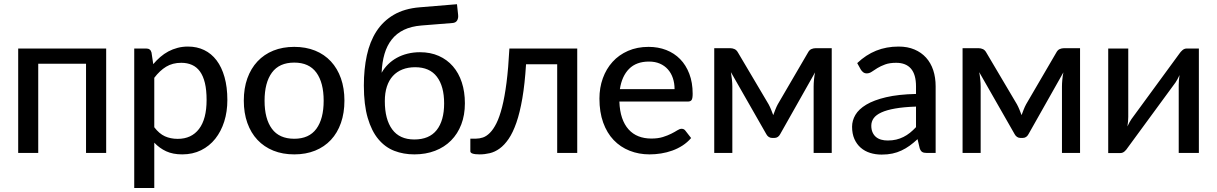

<svg xmlns="http://www.w3.org/2000/svg" viewBox="-20 -744 5920 934"><path d="M496.5 0H398.5V-434H166V0H68.5V-508H496.5Z M730.5 -125Q754.5 -93.5 782.2 -81Q810 -68.5 844.5 -68.5Q911.5 -68.5 948.2 -116.8Q985 -165 985 -257.5Q985 -306 976.8 -340.2Q968.5 -374.5 952.8 -396.2Q937 -418 914 -428.2Q891 -438.5 862 -438.5Q819.5 -438.5 788.2 -419.5Q757 -400.5 730.5 -365.5ZM725.5 -432Q741.5 -451 759.8 -466.8Q778 -482.5 799 -493.8Q820 -505 843.8 -511.2Q867.5 -517.5 894.5 -517.5Q938 -517.5 973.2 -500.5Q1008.5 -483.5 1033.5 -450.5Q1058.5 -417.5 1072.2 -369Q1086 -320.5 1086 -257.5Q1086 -201 1070.8 -152.8Q1055.5 -104.5 1027.2 -69Q999 -33.5 958.2 -13.2Q917.5 7 866.5 7Q821 7 788.5 -8Q756 -23 730.5 -50V170.5H633V-508H691.5Q712 -508 717 -488.5Z M1411.5 -516Q1467.5 -516 1512.8 -497.8Q1558 -479.5 1589.8 -445.2Q1621.5 -411 1638.5 -362.8Q1655.5 -314.5 1655.5 -254.5Q1655.5 -194.5 1638.5 -146Q1621.5 -97.5 1589.8 -63.5Q1558 -29.5 1512.8 -11.2Q1467.5 7 1411.5 7Q1355 7 1309.8 -11.2Q1264.5 -29.5 1232.5 -63.5Q1200.5 -97.5 1183.2 -146Q1166 -194.5 1166 -254.5Q1166 -314.5 1183.2 -362.8Q1200.5 -411 1232.5 -445.2Q1264.5 -479.5 1309.8 -497.8Q1355 -516 1411.5 -516ZM1411.5 -69Q1483.5 -69 1519 -117.5Q1554.5 -166 1554.5 -254Q1554.5 -342 1519 -390.8Q1483.5 -439.5 1411.5 -439.5Q1338.5 -439.5 1302.8 -390.8Q1267 -342 1267 -254Q1267 -166 1302.8 -117.5Q1338.5 -69 1411.5 -69Z M1995.5 -65.5Q2068 -65.5 2104.2 -111.2Q2140.5 -157 2140.5 -241Q2140.5 -324.5 2105.2 -370.8Q2070 -417 1999.5 -417Q1965 -417 1937.8 -406.2Q1910.5 -395.5 1891.2 -374.5Q1872 -353.5 1862 -322.8Q1852 -292 1852 -252Q1852 -163.5 1888 -114.5Q1924 -65.5 1995.5 -65.5ZM2030 -620Q1980.5 -616 1944.8 -598.8Q1909 -581.5 1885.8 -552Q1862.5 -522.5 1850.5 -481.8Q1838.5 -441 1836.5 -390Q1849 -412.5 1867.8 -431Q1886.5 -449.5 1910.5 -462.8Q1934.5 -476 1963 -483Q1991.5 -490 2023 -490Q2074 -490 2114.5 -472Q2155 -454 2183.2 -421.5Q2211.5 -389 2226.5 -343.2Q2241.5 -297.5 2241.5 -241.5Q2241.5 -184.5 2224 -138.8Q2206.5 -93 2174.2 -60.5Q2142 -28 2096.5 -10.5Q2051 7 1995.5 7Q1943 7 1898.2 -10.2Q1853.5 -27.5 1820.5 -67Q1787.5 -106.5 1768.8 -170.5Q1750 -234.5 1750 -328Q1750 -407.5 1764.5 -474.5Q1779 -541.5 1811.2 -591.5Q1843.5 -641.5 1895.5 -672Q1947.5 -702.5 2022 -708.5L2203 -723.5L2208.5 -672.5Q2210.5 -656 2203.8 -644.5Q2197 -633 2180.5 -632Z M2788 0H2690.5V-431.5H2539Q2533 -335.5 2521 -265.8Q2509 -196 2492 -147.2Q2475 -98.5 2454.2 -68.2Q2433.5 -38 2410.2 -21.2Q2387 -4.5 2362.5 1.2Q2338 7 2313.5 7Q2268 7 2268 -8V-69.5H2295Q2312 -69.5 2329.2 -75.2Q2346.5 -81 2363.2 -97.8Q2380 -114.5 2395 -144.5Q2410 -174.5 2422.5 -223.2Q2435 -272 2444 -342Q2453 -412 2458 -508H2788Z M3261.5 -310.5Q3261.5 -339.5 3253.2 -364Q3245 -388.5 3229 -406.5Q3213 -424.5 3190 -434.5Q3167 -444.5 3137 -444.5Q3075.5 -444.5 3040.2 -409Q3005 -373.5 2995.5 -310.5ZM3342 -72.5Q3324 -51.5 3300.5 -36.2Q3277 -21 3250.5 -11.5Q3224 -2 3195.8 2.5Q3167.5 7 3140 7Q3087.5 7 3042.8 -10.8Q2998 -28.5 2965.2 -62.8Q2932.5 -97 2914.2 -147.8Q2896 -198.5 2896 -264.5Q2896 -317.5 2912.5 -363.2Q2929 -409 2959.8 -443Q2990.5 -477 3035 -496.5Q3079.5 -516 3135 -516Q3181.5 -516 3220.8 -500.8Q3260 -485.5 3288.5 -456.5Q3317 -427.5 3333.2 -385Q3349.5 -342.5 3349.5 -288Q3349.5 -265.5 3344.5 -257.8Q3339.5 -250 3326 -250H2993Q2994.5 -204.5 3006 -170.8Q3017.5 -137 3037.8 -114.5Q3058 -92 3086 -81Q3114 -70 3148.5 -70Q3181 -70 3204.8 -77.5Q3228.5 -85 3245.8 -93.8Q3263 -102.5 3274.8 -110Q3286.5 -117.5 3295.5 -117.5Q3307.5 -117.5 3314 -108.5Z M4026 -509.5V0H3938V-323Q3938 -338 3939.8 -357Q3941.5 -376 3945 -392L3775 -91Q3770.5 -82.5 3763.5 -77.8Q3756.5 -73 3747 -73H3736Q3727 -73 3719.8 -77.8Q3712.5 -82.5 3708 -91L3535.5 -393Q3538.5 -377 3540.5 -357.8Q3542.5 -338.5 3542.5 -323V0H3454.5V-509.5H3533.5Q3543.5 -509.5 3553.5 -505Q3563.5 -500.5 3570.5 -487.5L3719 -236.5Q3725.5 -224.5 3731 -211Q3736.5 -197.5 3741.5 -184Q3746.5 -197.5 3751.8 -211Q3757 -224.5 3763.5 -236.5L3910 -487.5Q3917 -501 3927 -505.2Q3937 -509.5 3947 -509.5Z M4436 -225.5Q4376.5 -223.5 4335 -216.2Q4293.5 -209 4267.5 -197Q4241.5 -185 4230 -168.8Q4218.5 -152.5 4218.5 -132.5Q4218.5 -113.5 4224.8 -99.8Q4231 -86 4241.8 -77.2Q4252.5 -68.5 4267 -64.5Q4281.5 -60.5 4298.5 -60.5Q4321 -60.5 4339.8 -65Q4358.5 -69.5 4375 -77.8Q4391.5 -86 4406.5 -98Q4421.5 -110 4436 -125.5ZM4150 -437Q4192.5 -477.5 4242.2 -497.5Q4292 -517.5 4351.5 -517.5Q4395 -517.5 4428.5 -503.2Q4462 -489 4485 -463.5Q4508 -438 4519.8 -402.5Q4531.5 -367 4531.5 -324V0H4488Q4473.5 0 4466 -4.8Q4458.5 -9.5 4454 -22.5L4443.5 -67Q4424 -49 4405 -35.2Q4386 -21.5 4365.2 -11.8Q4344.5 -2 4321 3Q4297.5 8 4269 8Q4239 8 4212.8 -0.2Q4186.5 -8.5 4167 -25.5Q4147.5 -42.5 4136.2 -68Q4125 -93.5 4125 -127.5Q4125 -157.5 4141.2 -185.2Q4157.5 -213 4194.2 -235Q4231 -257 4290.2 -271Q4349.5 -285 4436 -287V-324Q4436 -381.5 4411.5 -410Q4387 -438.5 4339.5 -438.5Q4307.5 -438.5 4285.8 -430.5Q4264 -422.5 4248.2 -412.8Q4232.5 -403 4220.8 -395Q4209 -387 4196.5 -387Q4186.5 -387 4179.2 -392.5Q4172 -398 4167.5 -405.5Z M5234 -509.5V0H5146V-323Q5146 -338 5147.8 -357Q5149.5 -376 5153 -392L4983 -91Q4978.5 -82.5 4971.5 -77.8Q4964.5 -73 4955 -73H4944Q4935 -73 4927.8 -77.8Q4920.5 -82.5 4916 -91L4743.5 -393Q4746.5 -377 4748.5 -357.8Q4750.5 -338.5 4750.5 -323V0H4662.5V-509.5H4741.5Q4751.5 -509.5 4761.5 -505Q4771.5 -500.5 4778.5 -487.5L4927 -236.5Q4933.5 -224.5 4939 -211Q4944.5 -197.5 4949.5 -184Q4954.5 -197.5 4959.8 -211Q4965 -224.5 4971.5 -236.5L5118 -487.5Q5125 -501 5135 -505.2Q5145 -509.5 5155 -509.5Z M5812 -508V0H5714V-332Q5714 -342 5715 -354.2Q5716 -366.5 5718 -379Q5713 -368.5 5708.2 -359.2Q5703.5 -350 5698.5 -343L5465 -24.5Q5459.5 -15.5 5450.5 -7.5Q5441.5 0.5 5430 0.5H5371V-508H5468.5V-175.5Q5468.5 -165.5 5467.5 -153.2Q5466.5 -141 5464.5 -129Q5474.5 -151 5484 -164.5L5717.5 -483.5Q5723 -492 5732.2 -500Q5741.5 -508 5753 -508Z"/></svg>

Font: Lato 2
Style: Regular
Weight: 500
Designer: Lukasz Dziedzic with Adam Twardoch and Botio Nikoltchev
Foundry: tyPoland Lukasz Dziedzic
Version: Version 2.015; 2015-08-06; http://www.latofonts.com/